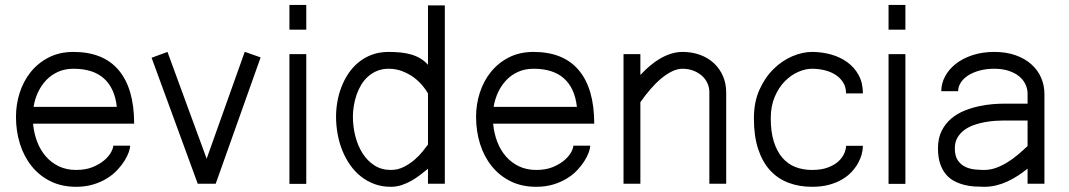

<svg xmlns="http://www.w3.org/2000/svg" viewBox="-20 -735 4277 768"><path d="M112.3 -240.2Q115.7 -201.7 128.7 -168Q141.6 -134.3 163.6 -109.1Q185.5 -84 215.8 -69.6Q246.1 -55.2 284.7 -55.2Q323.2 -55.2 351.3 -66.9Q379.4 -78.6 397.7 -94.5Q416 -110.4 424.6 -126.7Q433.1 -143.1 433.1 -152.3H500.5Q500.5 -142.1 494.9 -126Q489.3 -109.9 477.8 -91.6Q466.3 -73.2 449 -54.7Q431.6 -36.1 407.5 -21.2Q383.3 -6.3 352.8 2.9Q322.3 12.2 284.7 12.2Q226.6 12.2 181.9 -10Q137.2 -32.2 106.4 -70.6Q75.7 -108.9 59.8 -159.7Q43.9 -210.4 43.9 -267.6Q43.9 -317.4 58.8 -364Q73.7 -410.6 103 -447Q132.3 -483.4 175.3 -505.4Q218.3 -527.3 273.9 -527.3Q393.6 -527.3 455.1 -453.9Q516.6 -380.4 516.6 -240.2ZM273.9 -460Q239.7 -460 212.4 -447.8Q185.1 -435.5 165 -414.6Q145 -393.6 132.1 -366Q119.1 -338.4 114.3 -307.6H447.3Q439 -382.3 395.8 -421.1Q352.5 -460 273.9 -460Z M771 0 586.4 -503.9 649.9 -527.3 806.6 -100.1Q844.7 -207.5 882.8 -314Q920.9 -420.4 959 -527.8L1022.5 -505.4L842.8 0Z M1205.1 -518.6V0.5H1137.7V-518.6ZM1137.7 -616.2V-715.3H1205.1V-616.2Z M1759.3 0H1691.9V-60.1Q1678.2 -48.8 1661.9 -36.1Q1645.5 -23.4 1627 -12.7Q1608.4 -2 1587.4 5.1Q1566.4 12.2 1543 12.2Q1507.8 12.2 1478 1.2Q1448.2 -9.8 1423.8 -29.1Q1399.4 -48.3 1380.9 -74.7Q1362.3 -101.1 1349.6 -132.3Q1336.9 -163.6 1330.6 -198.2Q1324.2 -232.9 1324.2 -268.6Q1324.2 -296.9 1329.3 -327.1Q1334.5 -357.4 1345.5 -386.2Q1356.4 -415 1373.5 -440.7Q1390.6 -466.3 1414.1 -485.6Q1437.5 -504.9 1467.5 -516.1Q1497.6 -527.3 1534.7 -527.3Q1559.6 -527.3 1581.8 -525.1Q1604 -522.9 1623.8 -517.3Q1643.6 -511.7 1660.6 -501.7Q1677.7 -491.7 1691.9 -476.1V-713.4H1759.3ZM1534.7 -460Q1509.3 -460 1489 -451.7Q1468.8 -443.4 1452.6 -429.2Q1436.5 -415 1425 -396Q1413.6 -377 1406.2 -355.7Q1398.9 -334.5 1395.3 -312Q1391.6 -289.6 1391.6 -268.6Q1391.6 -228 1401.6 -189.5Q1411.6 -150.9 1430.7 -121.1Q1449.7 -91.3 1478 -73.2Q1506.3 -55.2 1543 -55.2Q1570.8 -55.2 1594.2 -66.9Q1617.7 -78.6 1636.7 -94.7Q1655.8 -110.8 1669.7 -128.2Q1683.6 -145.5 1691.9 -156.7V-361.3Q1683.6 -376.5 1668.9 -393.8Q1654.3 -411.1 1634.3 -425.8Q1614.3 -440.4 1589.1 -450.2Q1564 -460 1534.7 -460Z M1952.6 -240.2Q1956.1 -201.7 1969 -168Q1981.9 -134.3 2003.9 -109.1Q2025.9 -84 2056.2 -69.6Q2086.4 -55.2 2125 -55.2Q2163.6 -55.2 2191.7 -66.9Q2219.7 -78.6 2238 -94.5Q2256.3 -110.4 2264.9 -126.7Q2273.4 -143.1 2273.4 -152.3H2340.8Q2340.8 -142.1 2335.2 -126Q2329.6 -109.9 2318.1 -91.6Q2306.6 -73.2 2289.3 -54.7Q2272 -36.1 2247.8 -21.2Q2223.6 -6.3 2193.1 2.9Q2162.6 12.2 2125 12.2Q2066.9 12.2 2022.2 -10Q1977.5 -32.2 1946.8 -70.6Q1916 -108.9 1900.1 -159.7Q1884.3 -210.4 1884.3 -267.6Q1884.3 -317.4 1899.2 -364Q1914.1 -410.6 1943.4 -447Q1972.7 -483.4 2015.6 -505.4Q2058.6 -527.3 2114.3 -527.3Q2233.9 -527.3 2295.4 -453.9Q2356.9 -380.4 2356.9 -240.2ZM2114.3 -460Q2080.1 -460 2052.7 -447.8Q2025.4 -435.5 2005.4 -414.6Q1985.4 -393.6 1972.4 -366Q1959.5 -338.4 1954.6 -307.6H2287.6Q2279.3 -382.3 2236.1 -421.1Q2192.9 -460 2114.3 -460Z M2541.5 -518.6V-435.1Q2560.1 -455.1 2580.3 -472.2Q2600.6 -489.3 2621.8 -501.5Q2643.1 -513.7 2665.3 -520.5Q2687.5 -527.3 2710 -527.3Q2748.5 -527.3 2780.8 -515.4Q2813 -503.4 2835.9 -481.9Q2858.9 -460.4 2871.8 -430.7Q2884.8 -400.9 2884.8 -365.2V0H2817.4V-365.2Q2817.4 -386.2 2809.1 -403.6Q2800.8 -420.9 2786.1 -433.3Q2771.5 -445.8 2752 -452.9Q2732.4 -460 2710 -460Q2689.5 -460 2667.5 -449.2Q2645.5 -438.5 2623.8 -420.2Q2602.1 -401.9 2581.1 -377.4Q2560.1 -353 2541.5 -326.2V0H2474.1V-518.6Z M3364.3 -361.3Q3364.3 -386.2 3352.8 -404.8Q3341.3 -423.3 3322.5 -435.5Q3303.7 -447.8 3279.1 -453.9Q3254.4 -460 3228 -460Q3201.7 -460 3172.6 -447.3Q3143.6 -434.6 3119.1 -409.7Q3094.7 -384.8 3078.9 -347.7Q3063 -310.5 3063 -261.7Q3063 -208 3075.2 -168.9Q3087.4 -129.9 3109.1 -104.5Q3130.9 -79.1 3161.1 -67.1Q3191.4 -55.2 3228 -55.2Q3266.1 -55.2 3292.2 -65.2Q3318.4 -75.2 3334.2 -90.1Q3350.1 -105 3357.2 -121.8Q3364.3 -138.7 3364.3 -151.9H3431.6Q3431.6 -136.7 3427 -118.9Q3422.4 -101.1 3412.4 -82.8Q3402.3 -64.5 3386.5 -47.4Q3370.6 -30.3 3348.1 -17.1Q3325.7 -3.9 3295.7 4.2Q3265.6 12.2 3228 12.2Q3176.8 12.2 3134 -3.9Q3091.3 -20 3060.5 -53.5Q3029.8 -86.9 3012.7 -138.7Q2995.6 -190.4 2995.6 -261.7Q2995.6 -327.1 3018.1 -376.7Q3040.5 -426.3 3075 -459.7Q3109.4 -493.2 3150.1 -510.3Q3190.9 -527.3 3228 -527.3Q3267.1 -527.3 3304 -517.1Q3340.8 -506.8 3369.1 -486.3Q3397.5 -465.8 3414.6 -434.6Q3431.6 -403.3 3431.6 -361.3Z M3601.6 -518.6V0.5H3534.2V-518.6ZM3534.2 -616.2V-715.3H3601.6V-616.2Z M4090.3 -60.5Q4071.8 -45.4 4051.5 -32.2Q4031.2 -19 4009.5 -9Q3987.8 1 3964.6 6.6Q3941.4 12.2 3917.5 12.2Q3899.4 12.2 3878.7 11Q3857.9 9.8 3837.4 4.6Q3816.9 -0.5 3797.9 -10.3Q3778.8 -20 3764.2 -37.1Q3749.5 -54.2 3740.7 -79.8Q3731.9 -105.5 3731.9 -141.6Q3731.9 -182.6 3746.8 -211.9Q3761.7 -241.2 3785.4 -261Q3809.1 -280.8 3838.4 -292.5Q3867.7 -304.2 3896.7 -310.3Q3925.8 -316.4 3951.2 -318.4Q3976.6 -320.3 3992.2 -320.3H4090.3V-359.9Q4090.3 -380.4 4081.5 -398.4Q4072.8 -416.5 4055.9 -430.2Q4039.1 -443.8 4014.2 -451.9Q3989.3 -460 3957 -460Q3924.3 -460 3897.7 -452.6Q3871.1 -445.3 3852.1 -432.9Q3833 -420.4 3822.8 -404.1Q3812.5 -387.7 3812.5 -370.1H3745.1Q3745.1 -400.9 3760.3 -429.4Q3775.4 -458 3803.2 -479.7Q3831.1 -501.5 3870.1 -514.4Q3909.2 -527.3 3957 -527.3Q4005.4 -527.3 4042.7 -513.9Q4080.1 -500.5 4105.7 -477.5Q4131.3 -454.6 4144.5 -424.1Q4157.7 -393.6 4157.7 -359.9V0H4090.3ZM3917.5 -55.2Q3940.9 -55.2 3963.9 -63.5Q3986.8 -71.8 4008.8 -85.2Q4030.8 -98.6 4051.3 -116Q4071.8 -133.3 4090.3 -150.9V-252.9H3992.2Q3980.5 -252.9 3961.7 -251.7Q3942.9 -250.5 3921.4 -246.8Q3899.9 -243.2 3878.2 -235.8Q3856.4 -228.5 3838.9 -216.1Q3821.3 -203.6 3810.3 -185.3Q3799.3 -167 3799.3 -141.6Q3799.3 -110.8 3811.3 -93.5Q3823.2 -76.2 3841.3 -67.6Q3859.4 -59.1 3879.9 -57.1Q3900.4 -55.2 3917.5 -55.2Z"/></svg>

Font: AnjaliOldLipi
Style: Regular
Weight: 400
Italic angle: -12°
Designer: Kevin & Siji
Foundry: Kevin & Siji
Version: Version 0.730 2004